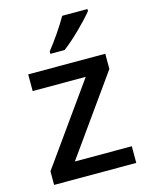

<svg xmlns="http://www.w3.org/2000/svg" viewBox="-116 -839 706 912"><g transform="rotate(-15 237.5 -383.0)"><path d="M404 -756V-766H280C255 -721 209 -655 179 -618V-606H249C298 -642 375 -719 404 -756ZM439 0V-82H159L431 -464V-539H52V-457H313L35 -67V0Z"/></g></svg>

Font: Noto Sans Bamum Medium
Style: Regular
Weight: 500
Designer: Monotype Design Team
Foundry: Monotype Imaging Inc.
Version: Version 2.002